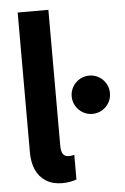

<svg xmlns="http://www.w3.org/2000/svg" viewBox="-54 -791 547 839"><g transform="rotate(-5 219.5 -372.0)"><path d="M55.7 -134.8V-752H190.4V-151.4Q190.9 -130.9 198.5 -119.1Q206.1 -107.4 226.6 -107.4Q237.3 -107.4 248 -111.3V-2.9Q235.4 2 218.8 4.9Q202.1 7.8 185.5 7.8Q143.6 7.8 114.3 -10.5Q85 -28.8 70.6 -61Q56.2 -93.3 55.7 -134.8ZM258.8 -366.2Q258.8 -389.2 270.3 -408.4Q281.7 -427.7 300.8 -439Q319.8 -450.2 342.8 -450.2Q365.7 -450.2 385 -439Q404.3 -427.7 415.5 -408.4Q426.8 -389.2 426.8 -366.2Q426.8 -343.3 415.5 -324Q404.3 -304.7 385 -293.5Q365.7 -282.2 342.8 -282.2Q319.8 -282.2 300.8 -293.5Q281.7 -304.7 270.3 -324Q258.8 -343.3 258.8 -366.2Z"/></g></svg>

Font: Reddit Sans Vanilla
Style: Bold
Weight: 700
Designer: Stephen Hutchings
Foundry: Reddit
Version: Version 1.013